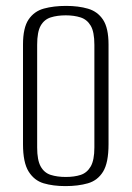

<svg xmlns="http://www.w3.org/2000/svg" viewBox="-20 -619 447 651"><path d="M202 12Q160 12 128 2.5Q96 -7 77 -37.5Q58 -68 58 -130V-468Q58 -525 77 -553Q96 -581 129 -590Q162 -599 204 -599Q246 -599 278.5 -589.5Q311 -580 329.5 -552Q348 -524 348 -468V-130Q348 -67 329.5 -37Q311 -7 278 2.5Q245 12 202 12ZM203 -19Q232 -19 253.5 -26Q275 -33 287.5 -54.5Q300 -76 300 -119V-467Q300 -511 287.5 -532Q275 -553 253 -560Q231 -567 203 -567Q174 -567 152 -560Q130 -553 118 -532Q106 -511 106 -467V-119Q106 -76 118 -54.5Q130 -33 152 -26Q174 -19 203 -19Z"/></svg>

Font: Alumni Sans Light
Style: Regular
Weight: 300
Version: Version 1.018